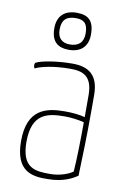

<svg xmlns="http://www.w3.org/2000/svg" viewBox="-85 -785 553 846"><g transform="rotate(10 191.5 -362.0)"><path d="M103 -650C103 -588 135 -567 182 -567C235 -567 267 -596 267 -650C267 -712 241 -734 189 -734C137 -734 103 -707 103 -650ZM127 -647C127 -695 150 -710 190 -710C224 -710 243 -696 243 -651C243 -610 221 -591 182 -591C146 -591 127 -612 127 -647ZM327 -389C327 -479 283 -510 209 -510C140 -510 72 -498 49 -486C45 -484 44 -480 44 -473C44 -468 45 -465 48 -460C71 -472 128 -486 204 -486C260 -486 303 -471 303 -385V-287C279 -294 246 -297 212 -297C129 -297 45 -278 45 -135C45 0 119 12 190 10C265 10 305 -18 321 -28C324 -108 327 -209 327 -323ZM303 -264C303 -187 301 -96 297 -43C283 -31 242 -14 197 -14C132 -14 69 -16 69 -136C69 -265 142 -275 217 -275C242 -275 278 -271 303 -264Z"/></g></svg>

Font: Yanone Kaffeesatz Extra Light
Style: Regular
Weight: 200
Designer: Yanone (Cyrillic: Daniel Pouzeot & Huerta Tipografica)
Foundry: Yanone
Version: Version 1.100;PS 001.100;hotconv 1.0.70;makeotf.lib2.5.58329